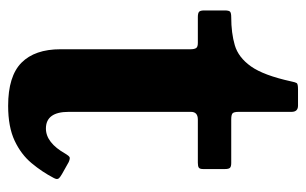

<svg xmlns="http://www.w3.org/2000/svg" viewBox="-157 -563 734 460"><g transform="rotate(90 210.0 -333.0)"><path d="M406.5 -95Q392 -67 371 -41.8Q350 -16.5 317 -1Q284 14.5 233.5 14.5Q162.5 14.5 130.2 -17.5Q98 -49.5 98 -111V-422Q98 -431.5 95.2 -435.8Q92.5 -440 83 -440H21Q11.5 -440 8.2 -443Q5 -446 5 -455.5V-504Q5 -514.5 8 -517.2Q11 -520 21.5 -520Q59 -520 88.2 -528.5Q117.5 -537 139 -567.2Q160.5 -597.5 175 -663.5Q177 -673.5 179 -676.8Q181 -680 194 -680H233Q248 -680 248 -664.5V-538Q248 -526.5 251.5 -523.2Q255 -520 266 -520H370.5Q379 -520 382 -517Q385 -514 385 -505V-452.5Q385 -444.5 381.5 -442.2Q378 -440 370 -440H266.5Q248 -440 248 -423.5V-130.5Q248 -76 288 -76Q322 -76 348.5 -123Q353 -130.5 356.2 -132.5Q359.5 -134.5 368.5 -130.5L397 -114.5Q405 -110 407.8 -106.2Q410.5 -102.5 406.5 -95Z"/></g></svg>

Font: Besley*
Style: Bold
Weight: 700
Designer: Owen Earl
Foundry: indestructible type*
Version: Version 2.000; ttfautohint (v1.8.3)